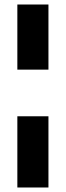

<svg xmlns="http://www.w3.org/2000/svg" viewBox="-20 -680 292 852"><path d="M57 152V-164H195V152ZM57 -371V-660H195V-371Z"/></svg>

Font: Bricolage Grotesque 24pt SemiCondensed ExtraBold
Style: Regular
Weight: 800
Width: 4
Designer: Mathieu Triay
Foundry: Atelier Triay
Version: Version 1.001;gftools[0.9.33.dev8+g029e19f]